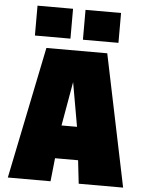

<svg xmlns="http://www.w3.org/2000/svg" viewBox="-60 -964 771 1012"><g transform="rotate(5 325.0 -458.0)"><path d="M485 -698 630 0H395L381 -123H259L246 0H20L163 -698ZM360 -298 319 -531 278 -298ZM351 -916H539V-758H351ZM97 -916H285V-758H97Z"/></g></svg>

Font: Azeret Mono Black
Style: Regular
Weight: 900
Designer: Martin Vácha
Foundry: Displaay
Version: Version 1.000; Glyphs 3.0.3, build 3074